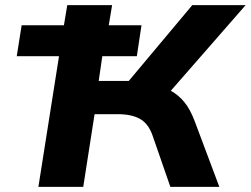

<svg xmlns="http://www.w3.org/2000/svg" viewBox="-20 -725 973 745"><path d="M129 0 209 -507H45L64 -627H228L241 -705H415L402 -627H529L511 -507H377L363 -411H505L447 -372L726 -705H933L622 -349L579 -396Q614 -389 643.5 -372.5Q673 -356 695.5 -328.5Q718 -301 735 -256L831 0H641L572 -199Q556 -245 523.5 -263.5Q491 -282 436 -282H347L303 0Z"/></svg>

Font: Nunito Sans 7pt SemiExpanded ExtraBold
Style: Italic
Weight: 800
Width: 6
Italic angle: -9°
Designer: Vernon Adams
Foundry: Vernon Adams
Version: Version 3.101;gftools[0.9.27]